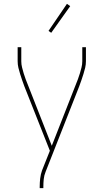

<svg xmlns="http://www.w3.org/2000/svg" viewBox="-20 -766 540 1001"><path d="M187 215V208Q187 186 189.5 164.5Q192 143 199 123L240 20L107 -316Q101 -332 95.5 -348Q90 -364 85 -380Q80 -396 76 -412.5Q72 -429 72 -447V-520H91V-446Q91 -430 95 -414.5Q99 -399 103.5 -383.5Q108 -368 114 -352.5Q120 -337 126 -322L250 -6L374 -322Q380 -337 386 -352.5Q392 -368 396.5 -383.5Q401 -399 405 -414.5Q409 -430 409 -447V-520H428V-447Q428 -429 424 -412.5Q420 -396 415 -380Q410 -364 404.5 -348Q399 -332 393 -316L218 129Q210 148 208 168Q206 188 206 208V215ZM247 -595 233 -605 329 -746 346 -734Z"/></svg>

Font: Iosevka Term Curly Thin
Style: Regular
Weight: 100
Designer: Belleve Invis
Foundry: Belleve Invis
Version: Version 32.3.0